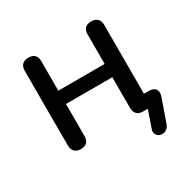

<svg xmlns="http://www.w3.org/2000/svg" viewBox="-144 -633 906 912"><g transform="rotate(-30 309.0 -177.5)"><path d="M534 110Q529 123 518.5 130.5Q508 138 496.5 138.5Q485 139 475.5 133.5Q466 128 461.5 117Q457 106 463 90L508 -40L513 0H468Q446 0 434.5 -12Q423 -24 423 -47V-214H169V-40Q169 -17 158 -5Q147 7 124 7Q102 7 90 -5Q78 -17 78 -40V-448Q78 -471 90 -482.5Q102 -494 124 -494Q146 -494 157.5 -482.5Q169 -471 169 -448V-287H423V-448Q423 -471 434.5 -482.5Q446 -494 468 -494Q490 -494 502 -482.5Q514 -471 514 -448V-57L499 -71H539Q566 -71 576.5 -57Q587 -43 579 -18Z"/></g></svg>

Font: Nunito Medium
Style: Regular
Weight: 500
Designer: Vernon Adams
Foundry: Vernon Adams
Version: Version 3.601